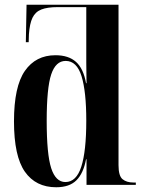

<svg xmlns="http://www.w3.org/2000/svg" viewBox="-20 -780 607 810"><path d="M217 10Q131 10 85 -55.5Q39 -121 39 -268Q39 -415 85 -481Q131 -547 214 -547Q269 -547 300.5 -519Q332 -491 343 -429H345Q344 -479 344 -516Q344 -553 344 -581V-750H224Q180 -750 154.5 -740Q129 -730 117 -705Q105 -680 102 -635L101 -602H89L92 -760H480V-83Q480 -38 497 -24Q514 -10 543 -10H553V0H345V-108H343Q332 -49 302.5 -19.5Q273 10 217 10ZM256 -12Q302 -12 323 -77Q344 -142 344 -271Q344 -394 324 -458.5Q304 -523 257 -523Q215 -523 196 -466Q177 -409 177 -270Q177 -129 196 -70.5Q215 -12 256 -12Z"/></svg>

Font: Noto Serif Display Condensed
Style: Bold
Weight: 700
Width: 3
Designer: Monotype Design Team
Foundry: Monotype Imaging Inc.
Version: Version 2.009